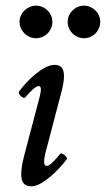

<svg xmlns="http://www.w3.org/2000/svg" viewBox="-20 -645 374 678"><path d="M107 -510C139 -510 165 -536 165 -568C165 -599 139 -625 107 -625C76 -625 49 -599 49 -568C49 -536 76 -510 107 -510ZM277 -510C308 -510 334 -536 334 -568C334 -599 308 -625 277 -625C245 -625 219 -599 219 -568C219 -536 245 -510 277 -510ZM91 13C129 13 187 -44 216 -83C220 -89 199 -108 193 -102C169 -73 154 -59 145 -59C133 -59 132 -77 146 -126L195 -313C202 -339 206 -360 206 -376C206 -404 195 -416 172 -416C133 -416 73 -359 47 -321C42 -313 63 -294 69 -301C92 -328 108 -341 116 -341C126 -341 127 -329 119 -299L65 -94C58 -67 55 -46 55 -29C55 -1 66 13 91 13Z"/></svg>

Font: Junicode Two Beta SemiCondensed Medium
Style: Italic
Weight: 500
Width: 4
Italic angle: -10°
Version: Version 1.063